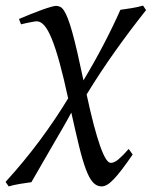

<svg xmlns="http://www.w3.org/2000/svg" viewBox="-58 -478 542 686"><path d="M416 74.2Q394 106 377.7 127.4Q361.3 148.9 348.1 162.6Q335 176.3 324.7 182.1Q314.5 188 305.2 188Q287.1 188 273.9 173.3Q260.7 158.7 248.8 126.7Q236.8 94.7 224.6 44.7Q212.4 -5.4 196.8 -75.7Q183.6 -50.8 165.5 -19.5Q147.5 11.7 127.9 45.2Q108.4 78.6 89.4 111.8Q70.3 145 54.2 172.9Q35.6 175.3 13.4 179Q-8.8 182.6 -26.9 188L-38.1 171.9Q27.3 100.1 83.5 24.7Q139.6 -50.8 185.5 -126.5Q169.4 -201.2 155 -253.4Q140.6 -305.7 127.2 -338.6Q113.8 -371.6 100.6 -386.7Q87.4 -401.9 73.2 -401.9Q68.8 -401.9 59.6 -400.1Q50.3 -398.4 40.8 -396.5Q31.2 -394.5 24.2 -392.8Q17.1 -391.1 17.1 -391.1L9.8 -410.2Q30.3 -418.9 51.5 -427.5Q72.8 -436 91.1 -442.6Q109.4 -449.2 123 -453.1Q136.7 -457 142.1 -457Q150.4 -457 157.5 -453.4Q164.6 -449.7 171.1 -439.5Q177.7 -429.2 184.8 -410.9Q191.9 -392.6 200.2 -362.8Q208.5 -333 218.3 -290.8Q228 -248.5 240.2 -190.9Q278.8 -254.9 312.7 -320.1Q346.7 -385.3 372.1 -442.9Q390.1 -445.3 412.6 -449Q435.1 -452.6 453.1 -458L463.9 -441.9Q405.8 -368.7 353 -294.4Q300.3 -220.2 251.5 -140.6Q265.1 -77.1 277.3 -31Q289.6 15.1 300.3 45.2Q311 75.2 320.3 89.6Q329.6 104 337.9 104Q350.1 104 365.5 91.1Q380.9 78.1 401.9 54.2L416 74.2Z"/></svg>

Font: Gentium
Style: Italic
Weight: 400
Italic angle: -7°
Designer: J. Victor Gaultney
Version: Version 1.02; 2005; OFL release